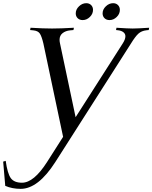

<svg xmlns="http://www.w3.org/2000/svg" viewBox="-71 -909 969 1222"><path d="M762.7 -632.3 281.2 122.1Q171.9 293 60.5 293Q6.8 293 -37.6 273.9Q-46.4 164.6 -50.8 119.6L-34.7 114.7Q-23.4 195.8 -2.2 224.9Q19 253.9 68.8 253.9Q144.5 253.9 228.5 122.1L330.6 -38.1L205.1 -632.3Q194.3 -677.7 182.6 -695.3Q170.9 -712.9 141.1 -715.8L120.6 -717.8L123.5 -732.4Q204.6 -727.5 260.3 -727.5Q316.9 -727.5 399.4 -732.4L396.5 -717.8L375 -715.8Q346.2 -712.9 327.1 -697.8Q308.1 -682.6 308.1 -655.8Q308.1 -644.5 311 -632.3L410.2 -163.1L710 -632.3Q727.1 -658.7 727.1 -678.2Q727.1 -693.8 714.4 -703.9Q701.7 -713.9 680.7 -716.3L667.5 -717.8L670.4 -732.4Q744.1 -727.5 773.4 -727.5Q803.2 -727.5 878.4 -732.4L875.5 -717.8L861.3 -716.3Q829.6 -712.9 809.8 -694.8Q790 -676.8 762.7 -632.3ZM478 -888.7Q497.1 -888.7 509 -876.7Q521 -864.7 521 -846.2Q521 -820.3 500.7 -800.8Q480.5 -781.2 455.1 -781.2Q435.5 -781.2 423.3 -793.2Q411.1 -805.2 411.1 -823.7Q411.1 -849.1 431.9 -868.9Q452.6 -888.7 478 -888.7ZM648.9 -888.7Q668 -888.7 679.9 -876.7Q691.9 -864.7 691.9 -846.2Q691.9 -820.3 671.6 -800.8Q651.4 -781.2 626 -781.2Q606.4 -781.2 594.2 -793.2Q582 -805.2 582 -823.7Q582 -849.1 602.8 -868.9Q623.5 -888.7 648.9 -888.7Z"/></svg>

Font: Flanker
Style: Italic
Weight: 400
Italic angle: -12°
Designer: Flanker
Version: Version 2.027